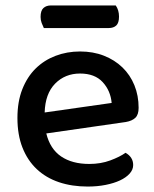

<svg xmlns="http://www.w3.org/2000/svg" viewBox="-20 -671 567 705"><path d="M150 -181Q164 -124 204.5 -96.5Q245 -69 308 -69Q350 -69 385 -82Q420 -95 441 -110Q469 -94 469 -65Q469 -48 456 -33.5Q443 -19 420.5 -8.5Q398 2 367.5 8Q337 14 302 14Q244 14 196.5 -2Q149 -18 115 -50Q81 -82 62.5 -129Q44 -176 44 -238Q44 -298 62 -343.5Q80 -389 111 -419.5Q142 -450 184 -466Q226 -482 274 -482Q322 -482 361.5 -466.5Q401 -451 429.5 -423.5Q458 -396 473.5 -358Q489 -320 489 -275Q489 -250 477 -238.5Q465 -227 442 -223ZM274 -401Q219 -401 182.5 -364Q146 -327 144 -258L390 -293Q386 -338 357 -369.5Q328 -401 274 -401ZM141 -568Q137 -576 133 -586.5Q129 -597 129 -609Q129 -632 139.5 -641.5Q150 -651 167 -651H405Q417 -634 417 -610Q417 -587 407 -577.5Q397 -568 379 -568Z"/></svg>

Font: Baloo Bhaina 2 Medium
Style: Regular
Weight: 500
Designer: Yesha Goshar, Manish Minz, Shuchita Grover and Ek Type
Foundry: Ek Type
Version: Version 1.640;hotconv 1.0.111;makeotfexe 2.5.65597; ttfautoh